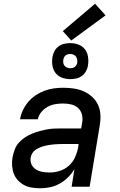

<svg xmlns="http://www.w3.org/2000/svg" viewBox="-20 -996 640 1024"><path d="M195 8Q195 8 195 8Q195 8 195 8H194Q172 8 149.5 4.5Q127 1 108.5 -9Q90 -19 75.5 -34.5Q61 -50 53.5 -70Q46 -90 44.5 -112.5Q43 -135 47 -158Q51 -178 58.5 -198.5Q66 -219 81 -235.5Q96 -252 114.5 -264Q133 -276 153 -284Q173 -292 193.5 -297.5Q214 -303 234.5 -306.5Q255 -310 275.5 -310.5Q296 -311 317 -311H413L418 -341Q422 -363 417 -384.5Q412 -406 396.5 -420Q381 -434 360 -439Q339 -444 316 -444Q296 -444 275 -440.5Q254 -437 234.5 -426.5Q215 -416 200.5 -398.5Q186 -381 182 -360H87Q91 -385 102.5 -409Q114 -433 131 -453Q148 -473 170.5 -488Q193 -503 217.5 -512Q242 -521 267 -524.5Q292 -528 316 -528Q345 -528 373 -524Q401 -520 426 -509Q451 -498 471 -480Q491 -462 502.5 -437.5Q514 -413 515.5 -384.5Q517 -356 512 -327L458 0H362L377 -94Q363 -70 342.5 -50Q322 -30 298 -16.5Q274 -3 247.5 2.5Q221 8 195 8ZM245 -76Q271 -76 298.5 -84.5Q326 -93 347.5 -112.5Q369 -132 380.5 -158Q392 -184 397 -211L399 -228H317Q305 -228 292.5 -227.5Q280 -227 268 -226Q256 -225 243.5 -223Q231 -221 218.5 -218Q206 -215 194 -210Q182 -205 171 -198Q160 -191 153 -180Q146 -169 144 -157Q140 -137 148 -119.5Q156 -102 171.5 -92.5Q187 -83 206 -79.5Q225 -76 245 -76ZM355 -574Q331 -574 310 -582Q289 -590 276 -607Q263 -624 259.5 -647Q256 -670 260 -693Q263 -709 271 -724Q279 -739 293 -749Q307 -759 323 -762.5Q339 -766 355 -766Q378 -766 399 -758Q420 -750 433 -733Q446 -716 449.5 -693Q453 -670 449 -647Q447 -631 438.5 -616Q430 -601 416.5 -591Q403 -581 386.5 -577.5Q370 -574 355 -574ZM355 -632Q361 -632 367 -633.5Q373 -635 378.5 -639Q384 -643 387.5 -649Q391 -655 392 -661Q393 -670 391.5 -679Q390 -688 385 -694.5Q380 -701 372 -704.5Q364 -708 355 -708Q348 -708 342 -706.5Q336 -705 330.5 -701Q325 -697 322 -691Q319 -685 318 -679Q316 -670 317.5 -661Q319 -652 324 -645.5Q329 -639 337.5 -635.5Q346 -632 355 -632ZM360 -780 315 -830 487 -976 543 -914Z"/></svg>

Font: Iosevka SS04 Md Ex Obl
Style: Regular
Weight: 500
Width: 7
Italic angle: -9°
Monospace: yes
Designer: Belleve Invis
Foundry: Belleve Invis
Version: Version 19.0.0; ttfautohint (v1.8.4)